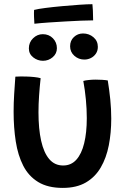

<svg xmlns="http://www.w3.org/2000/svg" viewBox="-20 -892 629 938"><path d="M435 -792.5Q411 -792.5 375.5 -791Q340 -789.5 299.2 -787.2Q258.5 -785 219 -782.2Q179.5 -779.5 148 -776Q147 -793 146.2 -810.5Q145.5 -828 146.5 -843.5Q165 -848.5 202.5 -853.2Q240 -858 284.2 -862Q328.5 -866 368.5 -868.8Q408.5 -871.5 431.5 -871.5Q432.5 -863 433.8 -840Q435 -817 435 -792.5ZM387 -496.5Q396.5 -499.5 413.8 -501.2Q431 -503 447.5 -503Q462 -503 479 -502Q496 -501 506.5 -499Q514 -453 518.8 -405.8Q523.5 -358.5 523.5 -312.5Q523.5 -243 511.5 -181.8Q499.5 -120.5 472.2 -73.8Q445 -27 399.5 -0.5Q354 26 286.5 26Q213.5 26 166.5 -2.8Q119.5 -31.5 93.5 -82.5Q67.5 -133.5 57 -201Q46.5 -268.5 46.5 -346Q46.5 -388 49.2 -431.8Q52 -475.5 55 -517.5Q65.5 -518.5 81.8 -518.5Q98 -518.5 111 -518Q129.5 -517.5 148.2 -515.5Q167 -513.5 178.5 -510Q174 -468.5 171 -426.2Q168 -384 168 -343.5Q168 -262.5 181 -204.2Q194 -146 220.5 -114.8Q247 -83.5 288.5 -83.5Q327.5 -83.5 353 -111.8Q378.5 -140 391.2 -192Q404 -244 404 -315Q404 -359.5 399.5 -406.2Q395 -453 387 -496.5ZM190 -595Q163.5 -595 142.2 -611.8Q121 -628.5 121 -655.5Q121 -685 141.5 -705Q162 -725 189 -725Q219 -725 238.5 -705Q258 -685 258 -656.5Q258 -630 237.5 -612.5Q217 -595 190 -595ZM392 -601Q364 -601 343.2 -619.5Q322.5 -638 322.5 -666Q322.5 -693.5 341 -711Q359.5 -728.5 385.5 -728.5Q415 -728.5 436.5 -710.2Q458 -692 458 -663Q458 -644 448.5 -630Q439 -616 424 -608.5Q409 -601 392 -601Z"/></svg>

Font: Grandstander Thin Medium
Style: Regular
Weight: 500
Version: Version 1.200